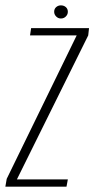

<svg xmlns="http://www.w3.org/2000/svg" viewBox="-36 -696 352 716"><path d="M-16 0 -11 -29 250 -564H76L80 -591H296L293 -564L27 -27H217L212 0ZM191 -627Q181 -627 173.5 -634.5Q166 -642 166 -652Q166 -663 173.5 -669.5Q181 -676 191 -676Q202 -676 209.5 -669.5Q217 -663 217 -652Q217 -642 209.5 -634.5Q202 -627 191 -627Z"/></svg>

Font: Alumni Sans Thin ExtraLight
Style: Italic
Weight: 250
Italic angle: -8°
Version: Version 1.016